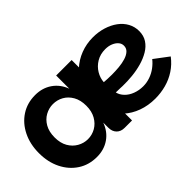

<svg xmlns="http://www.w3.org/2000/svg" viewBox="-66 -900 1245 1245"><g transform="rotate(-45 556.5 -277.0)"><path d="M282 7Q209 7 153 -29.5Q97 -66 65 -130Q33 -194 33 -277Q33 -359 65 -423.5Q97 -488 153 -524.5Q209 -561 282 -561Q348 -561 397 -527Q446 -493 468 -433V-554H610V0H542Q508 0 488 -20.5Q468 -41 468 -75V-122Q446 -61 397 -27Q348 7 282 7ZM322 -116Q361 -116 394 -135Q427 -154 447.5 -190Q468 -226 468 -277Q468 -329 447.5 -365Q427 -401 394 -419.5Q361 -438 322 -438Q285 -438 251.5 -419.5Q218 -401 197.5 -365Q177 -329 177 -277Q177 -225 197.5 -189.5Q218 -154 251.5 -135Q285 -116 322 -116ZM817 7Q753 7 698 -13Q643 -33 602.5 -70Q562 -107 539.5 -158.5Q517 -210 517 -273Q517 -338 540.5 -391Q564 -444 604.5 -482Q645 -520 698.5 -540.5Q752 -561 811 -561Q861 -561 905 -547.5Q949 -534 982.5 -509.5Q1016 -485 1034.5 -451Q1053 -417 1053 -377Q1053 -335 1033 -304.5Q1013 -274 978.5 -253.5Q944 -233 901.5 -221Q859 -209 813.5 -204.5Q768 -200 725 -201Q715 -202 702 -202Q689 -202 678.5 -202.5Q668 -203 664 -203Q670 -176 692 -153Q714 -130 747.5 -117.5Q781 -105 818 -105Q851 -105 882.5 -116Q914 -127 940 -146.5Q966 -166 984 -189L1081 -116Q1049 -74 1007 -46.5Q965 -19 916.5 -6Q868 7 817 7ZM728 -302Q760 -302 793 -305Q826 -308 854 -316.5Q882 -325 899 -340.5Q916 -356 916 -380Q916 -400 902.5 -415.5Q889 -431 866 -440.5Q843 -450 814 -450Q768 -450 733 -429Q698 -408 678 -374.5Q658 -341 656 -305Q670 -304 688 -303Q706 -302 728 -302Z"/></g></svg>

Font: Parkinsans SemiBold
Style: Regular
Weight: 600
Designer: Red Stone, Indian Type Foundry
Foundry: Indian Type Foundry
Version: Version 1.000